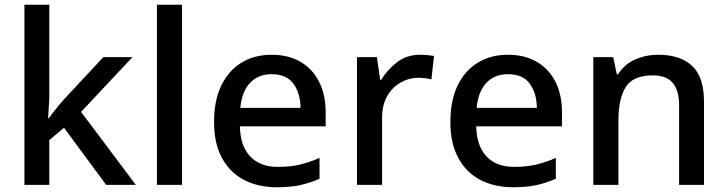

<svg xmlns="http://www.w3.org/2000/svg" viewBox="-20 -780 3070 810"><path d="M188 -380Q188 -360 186 -332Q184 -304 183 -282H186Q194 -292 205 -306.5Q216 -321 228.5 -336Q241 -351 251 -362L416 -539H539L322 -308L553 0H428L250 -241L188 -189V0H83V-760H188Z M748 0H642V-760H748Z M1126 -549Q1197 -549 1248 -519Q1299 -489 1326.5 -434.5Q1354 -380 1354 -305V-247H992Q994 -164 1035.5 -120Q1077 -76 1152 -76Q1204 -76 1244.5 -85.5Q1285 -95 1328 -114V-26Q1287 -8 1246 1Q1205 10 1148 10Q1069 10 1009.5 -21Q950 -52 916.5 -113.5Q883 -175 883 -265Q883 -356 913.5 -419Q944 -482 998.5 -515.5Q1053 -549 1126 -549ZM1126 -467Q1069 -467 1034.5 -430Q1000 -393 994 -325H1248Q1247 -388 1217.5 -427.5Q1188 -467 1126 -467Z M1752 -549Q1766 -549 1782.5 -547.5Q1799 -546 1811 -544L1800 -445Q1789 -448 1774 -450Q1759 -452 1746 -452Q1706 -452 1670.5 -432Q1635 -412 1613.5 -374.5Q1592 -337 1592 -284V0H1486V-539H1570L1584 -443H1588Q1614 -486 1655 -517.5Q1696 -549 1752 -549Z M2123 -549Q2194 -549 2245 -519Q2296 -489 2323.5 -434.5Q2351 -380 2351 -305V-247H1989Q1991 -164 2032.5 -120Q2074 -76 2149 -76Q2201 -76 2241.5 -85.5Q2282 -95 2325 -114V-26Q2284 -8 2243 1Q2202 10 2145 10Q2066 10 2006.5 -21Q1947 -52 1913.5 -113.5Q1880 -175 1880 -265Q1880 -356 1910.5 -419Q1941 -482 1995.5 -515.5Q2050 -549 2123 -549ZM2123 -467Q2066 -467 2031.5 -430Q1997 -393 1991 -325H2245Q2244 -388 2214.5 -427.5Q2185 -467 2123 -467Z M2756 -549Q2850 -549 2900 -502Q2950 -455 2950 -351V0H2845V-336Q2845 -399 2818 -430.5Q2791 -462 2734 -462Q2651 -462 2620 -413Q2589 -364 2589 -272V0H2483V-539H2567L2582 -467H2588Q2614 -509 2659.5 -529Q2705 -549 2756 -549Z"/></svg>

Font: Noto Sans Vithkuqi Medium
Style: Regular
Weight: 500
Version: Version 1.001